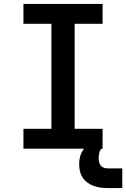

<svg xmlns="http://www.w3.org/2000/svg" viewBox="-20 -755 641 975"><path d="M99 0V-101H241V-634H99V-735H501V-634H359V-101H501V0ZM601 200H526Q508 200 490.5 197.5Q473 195 456 189Q439 183 424.5 172.5Q410 162 400 147Q390 132 386 114.5Q382 97 382 79Q382 63 385 47.5Q388 32 395 18Q402 4 413.5 -7.5Q425 -19 439.5 -26Q454 -33 469.5 -35.5Q485 -38 501 -38V0Q494 0 490 6.5Q486 13 484.5 20Q483 27 482 34Q481 41 481 48Q481 57 483 67Q485 77 491 85Q497 93 506.5 96.5Q516 100 526 100H601Z"/></svg>

Font: Iosevka Curly Extended
Style: Bold
Weight: 700
Width: 7
Monospace: yes
Designer: Belleve Invis
Foundry: Belleve Invis
Version: Version 11.1.0; ttfautohint (v1.8.3)